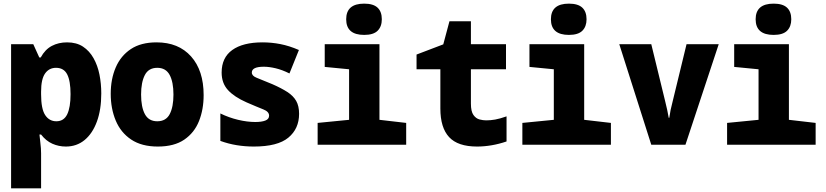

<svg xmlns="http://www.w3.org/2000/svg" viewBox="-20 -796 4544 1056"><path d="M41 240V-553H163L196 -480H204Q228 -524 265 -543.5Q302 -563 349 -563Q401 -563 436.5 -539.5Q472 -516 494.5 -476Q517 -436 527 -386Q537 -336 537 -282Q537 -193 513 -127.5Q489 -62 445.5 -26Q402 10 342 10Q303 10 268 -5.5Q233 -21 206 -56H197Q198 -42 202 -10.5Q206 21 206 47V240ZM290 -129Q331 -129 349.5 -167Q368 -205 368 -278Q368 -351 349.5 -387Q331 -423 288 -423Q250 -423 228 -392Q206 -361 206 -292V-278Q206 -197 228.5 -163Q251 -129 290 -129Z M848 10Q759 10 701.5 -28.5Q644 -67 616.5 -133Q589 -199 589 -280Q589 -361 616.5 -425Q644 -489 699.5 -526Q755 -563 841 -563Q962 -563 1031 -485.5Q1100 -408 1100 -273Q1100 -194 1074.5 -130Q1049 -66 993.5 -28Q938 10 848 10ZM845 -129Q893 -129 913.5 -168.5Q934 -208 934 -276Q934 -345 913 -384Q892 -423 845 -423Q797 -423 776.5 -383Q756 -343 756 -276Q756 -207 777 -168Q798 -129 845 -129Z M1376 10Q1328 10 1282 2.5Q1236 -5 1192 -21V-172Q1239 -149 1289.5 -137Q1340 -125 1384 -125Q1419 -125 1439.5 -133Q1460 -141 1460 -160Q1460 -182 1428 -194.5Q1396 -207 1336 -233Q1268 -263 1233.5 -301Q1199 -339 1199 -397Q1199 -479 1257.5 -521Q1316 -563 1424 -563Q1473 -563 1522 -553.5Q1571 -544 1624 -521L1572 -392Q1532 -412 1496 -420.5Q1460 -429 1431 -429Q1365 -429 1365 -397Q1365 -379 1391 -368.5Q1417 -358 1478 -333Q1528 -311 1560.5 -290Q1593 -269 1609 -241Q1625 -213 1625 -170Q1625 -88 1566 -39Q1507 10 1376 10Z M1983 -604Q1884 -604 1884 -690Q1884 -776 1983 -776Q2033 -776 2056.5 -754Q2080 -732 2080 -690Q2080 -650 2057 -627Q2034 -604 1983 -604ZM1727 0V-120L1900 -137V-415L1766 -428V-553H2067V-137L2214 -120V0Z M2604 10Q2498 10 2450 -42Q2402 -94 2402 -199V-415H2271V-496L2418 -552L2452 -679H2570V-553H2763V-415H2570V-226Q2570 -183 2584 -163.5Q2598 -144 2617.5 -139Q2637 -134 2654 -134Q2678 -134 2703.5 -138.5Q2729 -143 2766 -156V-18Q2725 -4 2684 3Q2643 10 2604 10Z M3109 -604Q3010 -604 3010 -690Q3010 -776 3109 -776Q3159 -776 3182.5 -754Q3206 -732 3206 -690Q3206 -650 3183 -627Q3160 -604 3109 -604ZM2853 0V-120L3026 -137V-415L2892 -428V-553H3193V-137L3340 -120V0Z M3562 0 3386 -553H3562L3638 -241Q3646 -210 3649.5 -192Q3653 -174 3658 -148H3661Q3665 -174 3668.5 -192Q3672 -210 3680 -240L3756 -553H3933L3750 0Z M4235 -604Q4136 -604 4136 -690Q4136 -776 4235 -776Q4285 -776 4308.5 -754Q4332 -732 4332 -690Q4332 -650 4309 -627Q4286 -604 4235 -604ZM3979 0V-120L4152 -137V-415L4018 -428V-553H4319V-137L4466 -120V0Z"/></svg>

Font: Noto Sans Mono SemiCondensed Black
Style: Regular
Weight: 900
Width: 4
Designer: Monotype Design Team
Foundry: Monotype Imaging Inc.
Version: Version 2.014; ttfautohint (v1.8.4.7-5d5b)